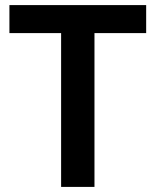

<svg xmlns="http://www.w3.org/2000/svg" viewBox="-20 -734 611 754"><path d="M351 0H220V-604H17V-714H554V-604H351Z"/></svg>

Font: Noto Sans Kawi SemiBold
Style: Regular
Weight: 600
Designer: Fadhl Haqq
Version: Version 1.000